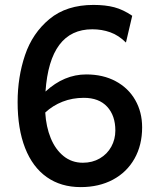

<svg xmlns="http://www.w3.org/2000/svg" viewBox="-20 -745 635 777"><path d="M353.5 -626.5Q181.6 -626.5 164.1 -374.5Q239.3 -443.8 329.1 -443.8Q397 -443.8 448.2 -416.3Q499.5 -388.7 527.3 -340.1Q555.2 -291.5 555.2 -229.5Q555.2 -157.7 524.2 -102.8Q493.2 -47.9 436.8 -17.8Q380.4 12.2 306.6 12.2Q226.6 12.2 169.2 -28.3Q111.8 -68.8 81.5 -146.2Q51.3 -223.6 51.3 -332Q51.3 -433.1 81.3 -522Q111.3 -610.8 180.2 -668Q249 -725.1 358.4 -725.1Q406.7 -725.1 442.6 -715.6Q478.5 -706.1 515.1 -681.2L489.7 -572.8Q460.4 -602.1 426.3 -614.3Q392.1 -626.5 353.5 -626.5ZM315.4 -86.4Q354 -86.4 384 -104Q414.1 -121.6 430.4 -151.4Q446.8 -181.2 446.8 -216.8Q446.8 -277.3 413.6 -313.2Q380.4 -349.1 319.3 -349.1Q272.9 -349.1 233.2 -333.5Q193.4 -317.9 163.1 -289.6Q166.5 -231.9 185.3 -186Q204.1 -140.1 237.3 -113.3Q270.5 -86.4 315.4 -86.4Z"/></svg>

Font: Lesson One Medium
Style: Regular
Weight: 500
Designer: But Ko, Victor Gaultney, Annie Olsen, Julie Remington, Don Collingsworth, Eric Hays, Becca Hirsbrunner
Version: Version 1.100